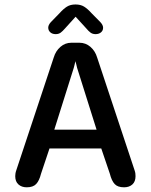

<svg xmlns="http://www.w3.org/2000/svg" viewBox="-20 -808 659 838"><path d="M96.5 9.5Q74.5 9.5 60.5 -3Q46.5 -15.5 46.5 -39Q46.5 -44.5 47.5 -51Q48.5 -57.5 51 -64.5L214.5 -557Q223 -585.5 243.8 -603.5Q264.5 -621.5 291.5 -621.5H326.5Q354 -621.5 374.8 -603.5Q395.5 -585.5 404 -557L567.5 -64.5Q570 -57.5 570.8 -51Q571.5 -44.5 571.5 -39Q571.5 -15.5 557.8 -3Q544 9.5 521.5 9.5Q493.5 9.5 480.2 -5Q467 -19.5 459.5 -49.5L422 -160H196L159 -49.5Q151.5 -19.5 138 -5Q124.5 9.5 96.5 9.5ZM217 -242H401.5L316.5 -512Q314.5 -520 312.8 -527.5Q311 -535 309 -541Q308 -535 306 -527.5Q304 -520 302 -512ZM418 -711.5Q430 -698.5 430 -687Q430 -674.5 420.8 -666.8Q411.5 -659 397 -659Q384 -659 375 -665.8Q366 -672.5 357 -683.5L310 -735L263 -683Q253.5 -672 244.8 -665.5Q236 -659 223 -659Q208.5 -659 199.5 -667Q190.5 -675 190.5 -687.5Q190.5 -692.5 193.2 -698.8Q196 -705 202 -711.5L239.5 -750Q257 -769.5 272.2 -779Q287.5 -788.5 309.5 -788.5Q332 -788.5 347.2 -779Q362.5 -769.5 380 -750Z"/></svg>

Font: Sono Monospace Medium
Style: Regular
Weight: 500
Designer: Tyler Finck
Foundry: Tyler Finck
Version: Version 2.112